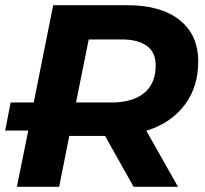

<svg xmlns="http://www.w3.org/2000/svg" viewBox="-36 -720 791 740"><path d="M29 0 73 -217H-16L5 -325H94L169 -700H454Q584 -700 656 -643Q728 -586 728 -483Q728 -384 675 -314.5Q622 -245 528 -216L650 0H479L369 -196H231L192 0ZM349 -325H394Q475 -325 519.5 -361.5Q564 -398 564 -468Q564 -519 529.5 -543.5Q495 -568 433 -568H306L257 -325Z"/></svg>

Font: Montserrat
Style: Bold Italic
Weight: 700
Italic angle: -11.3°
Designer: Julieta Ulanovsky
Foundry: Julieta Ulanovsky
Version: Version 9.000; ttfautohint (v1.8.4.7-5d5b)